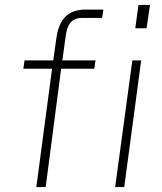

<svg xmlns="http://www.w3.org/2000/svg" viewBox="-20 -762 659 782"><path d="M591 -742H544L531 -647H577ZM369 -516H234L247 -611C253 -661 269 -689 316 -689H396L401 -723H329C255 -723 219 -682 209 -602L197 -516H80L75 -482H192L128 0H166L229 -482H364ZM555 -516H519L449 0H486Z"/></svg>

Font: United Sans Thin
Style: Italic
Weight: 100
Italic angle: -8°
Designer: Pablo Impallari, Rodrigo Fuenzalida (Modified by Dan O. Williams)
Version: Version 1.000;PS 001.000;hotconv 1.0.88;makeotf.lib2.5.64775